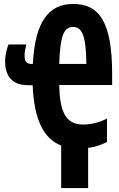

<svg xmlns="http://www.w3.org/2000/svg" viewBox="-20 -744 603 976"><path d="M121 -311H146C153 -139 200 -40 291 -4V212H428V8C467 3 497 -9 524 -22V-141C492 -125 450 -111 402 -111C311 -111 284 -181 281 -312H550V-368C550 -632 485 -724 352 -724C229 -724 158 -636 147 -419H140C114 -419 105 -432 105 -462C105 -481 109 -498 114 -518H23C15 -496 6 -465 6 -432C6 -354 45 -311 121 -311ZM419 -419H281C286 -564 305 -607 352 -607C396 -607 418 -564 419 -419Z"/></svg>

Font: Noto Sans Mono SemiCondensed ExtraBold
Style: Regular
Weight: 800
Width: 4
Designer: Monotype Design Team
Foundry: Monotype Imaging Inc.
Version: Version 2.014